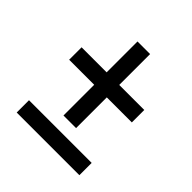

<svg xmlns="http://www.w3.org/2000/svg" viewBox="-166 -735 862 862"><g transform="rotate(45 265.0 -304.5)"><path d="M224 -139H304V-334H463V-413H304V-609H224V-413H65V-334H224ZM66 0H464V-78H66Z"/></g></svg>

Font: Noto Sans Mono Condensed Medium
Style: Regular
Weight: 500
Width: 3
Designer: Monotype Design Team
Foundry: Monotype Imaging Inc.
Version: Version 2.014